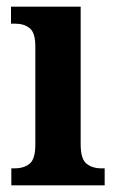

<svg xmlns="http://www.w3.org/2000/svg" viewBox="-20 -556 349 576"><path d="M14 0V-51H24Q52 -51 69 -65Q86 -79 86 -122V-417Q86 -458 69 -471.5Q52 -485 26 -485H13V-536H222V-123Q222 -79 239.5 -65Q257 -51 284 -51H294V0Z"/></svg>

Font: Noto Serif Hebrew Condensed
Style: Bold
Weight: 700
Width: 3
Designer: Monotype Design Team
Foundry: Monotype Imaging Inc.
Version: Version 2.004; ttfautohint (v1.8.4.7-5d5b)